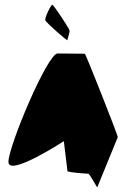

<svg xmlns="http://www.w3.org/2000/svg" viewBox="-20 -785 529 797"><path d="M15 -113C15 -49 245 -199 245 -199L260 -75C261 -69 340 -64 346 -64C353 -64 384 -2 384 -8L469 -216C469 -224 336 -562 332 -562C332 -562 261 -563 219 -563C177 -563 15 -178 15 -113ZM168 -701C171 -691 261 -613 260 -618C259 -624 272 -652 268 -660C265 -670 203 -765 197 -765C191 -765 165 -711 168 -701Z"/></svg>

Font: Ampere
Style: SCSuCnd
Weight: 400
Version: Version 1